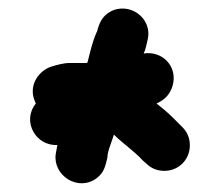

<svg xmlns="http://www.w3.org/2000/svg" viewBox="-20 -574 510 445"><path d="M113 -238C112 -231 110 -223 109 -216C103 -167 161 -129 204 -161C221 -174 224 -188 229 -209C229 -222 236 -238 240 -250L244 -262C265 -241 291 -224 311 -202L319 -195C330 -184 344 -178 361 -178C394 -178 420 -204 420 -237C420 -254 414 -268 403 -279L381 -301C369 -313 357 -323 343 -334L352 -339C366 -347 375 -359 380 -375C393 -421 355 -457 313 -450C318 -460 319 -470 322 -481C335 -533 278 -572 234 -546C217 -536 210 -521 205 -501C204 -500 204 -499 203 -497C194 -476 189 -454 183 -430C182 -429 182 -429 182 -428H141C127 -428 110 -423 97 -419C72 -410 47 -380 59 -344L63 -334C30 -293 63 -235 113 -238Z"/></svg>

Font: Electronic
Style: Nord
Weight: 900
Version: Version 1.011